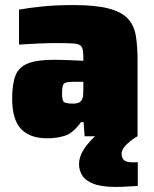

<svg xmlns="http://www.w3.org/2000/svg" viewBox="-20 -538 607 758"><path d="M166 8Q98 8 63 -29Q28 -66 28 -149Q28 -206 41 -239.5Q54 -273 90 -287.5Q126 -302 193 -302Q204 -302 224 -301.5Q244 -301 267.5 -300Q291 -299 309 -298V-315Q309 -342 302.5 -353Q296 -364 273.5 -366Q251 -368 203 -368Q167 -368 128 -366Q89 -364 55 -362V-500Q93 -507 147.5 -512.5Q202 -518 269 -518Q359 -518 410.5 -504Q462 -490 486 -463Q510 -436 516.5 -395.5Q523 -355 523 -302V0H314L310 -56H300Q268 -12 236 -2Q204 8 166 8ZM267 -129Q284 -129 292.5 -133.5Q301 -138 305 -148Q308 -155 308.5 -165Q309 -175 309 -188V-215H269Q239 -215 232 -207.5Q225 -200 225 -168Q225 -146 230.5 -137.5Q236 -129 267 -129ZM437 200Q381 200 349 187.5Q317 175 304.5 154.5Q292 134 292 111Q292 80 313 48.5Q334 17 367 -10L523 0Q504 10 482 30Q460 50 460 70Q460 84 469 93.5Q478 103 507 103Q509 103 513 103Q517 103 524 102V196Q507 197 482 198.5Q457 200 437 200Z"/></svg>

Font: Saira Black
Style: Regular
Weight: 900
Designer: Hector Gatti with collaboration of the Omnibus-Type team
Foundry: Omnibus-Type
Version: Version 1.100; ttfautohint (v1.8.3)